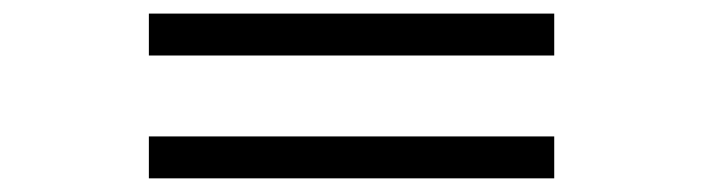

<svg xmlns="http://www.w3.org/2000/svg" viewBox="-20 -442 1040 284"><path d="M200.2 -178.2V-240.2H799.8V-178.2ZM200.2 -359.9V-421.9H799.8V-359.9Z"/></svg>

Font: Charis SIL CyrE
Style: Regular
Weight: 400
Foundry: SIL International
Version: Version 5.000